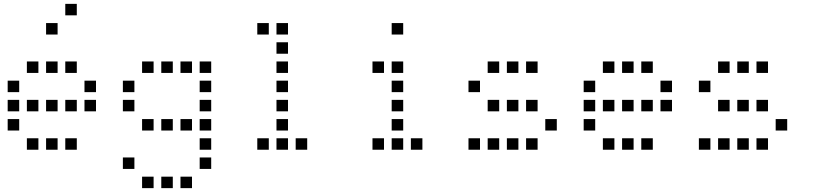

<svg xmlns="http://www.w3.org/2000/svg" viewBox="-20 -800 4240 1000"><path d="M321 -780Q320 -780 320 -780Q320 -780 320 -779V-721Q320 -720 320 -720Q320 -720 321 -720H379Q380 -720 380 -720Q380 -720 380 -721V-779Q380 -780 380 -780Q380 -780 379 -780ZM221 -680Q220 -680 220 -680Q220 -680 220 -679V-621Q220 -620 220 -620Q220 -620 221 -620H279Q280 -620 280 -620Q280 -620 280 -621V-679Q280 -680 280 -680Q280 -680 279 -680ZM121 -480Q120 -480 120 -480Q120 -480 120 -479V-421Q120 -420 120 -420Q120 -420 121 -420H179Q180 -420 180 -420Q180 -420 180 -421V-479Q180 -480 180 -480Q180 -480 179 -480ZM221 -480Q220 -480 220 -480Q220 -480 220 -479V-421Q220 -420 220 -420Q220 -420 221 -420H279Q280 -420 280 -420Q280 -420 280 -421V-479Q280 -480 280 -480Q280 -480 279 -480ZM321 -480Q320 -480 320 -480Q320 -480 320 -479V-421Q320 -420 320 -420Q320 -420 321 -420H379Q380 -420 380 -420Q380 -420 380 -421V-479Q380 -480 380 -480Q380 -480 379 -480ZM21 -380Q20 -380 20 -380Q20 -380 20 -379V-321Q20 -320 20 -320Q20 -320 21 -320H79Q80 -320 80 -320Q80 -320 80 -321V-379Q80 -380 80 -380Q80 -380 79 -380ZM421 -380Q420 -380 420 -380Q420 -380 420 -379V-321Q420 -320 420 -320Q420 -320 421 -320H479Q480 -320 480 -320Q480 -320 480 -321V-379Q480 -380 480 -380Q480 -380 479 -380ZM21 -280Q20 -280 20 -280Q20 -280 20 -279V-221Q20 -220 20 -220Q20 -220 21 -220H79Q80 -220 80 -220Q80 -220 80 -221V-279Q80 -280 80 -280Q80 -280 79 -280ZM121 -280Q120 -280 120 -280Q120 -280 120 -279V-221Q120 -220 120 -220Q120 -220 121 -220H179Q180 -220 180 -220Q180 -220 180 -221V-279Q180 -280 180 -280Q180 -280 179 -280ZM221 -280Q220 -280 220 -280Q220 -280 220 -279V-221Q220 -220 220 -220Q220 -220 221 -220H279Q280 -220 280 -220Q280 -220 280 -221V-279Q280 -280 280 -280Q280 -280 279 -280ZM321 -280Q320 -280 320 -280Q320 -280 320 -279V-221Q320 -220 320 -220Q320 -220 321 -220H379Q380 -220 380 -220Q380 -220 380 -221V-279Q380 -280 380 -280Q380 -280 379 -280ZM421 -280Q420 -280 420 -280Q420 -280 420 -279V-221Q420 -220 420 -220Q420 -220 421 -220H479Q480 -220 480 -220Q480 -220 480 -221V-279Q480 -280 480 -280Q480 -280 479 -280ZM21 -180Q20 -180 20 -180Q20 -180 20 -179V-121Q20 -120 20 -120Q20 -120 21 -120H79Q80 -120 80 -120Q80 -120 80 -121V-179Q80 -180 80 -180Q80 -180 79 -180ZM121 -80Q120 -80 120 -80Q120 -80 120 -79V-21Q120 -20 120 -20Q120 -20 121 -20H179Q180 -20 180 -20Q180 -20 180 -21V-79Q180 -80 180 -80Q180 -80 179 -80ZM221 -80Q220 -80 220 -80Q220 -80 220 -79V-21Q220 -20 220 -20Q220 -20 221 -20H279Q280 -20 280 -20Q280 -20 280 -21V-79Q280 -80 280 -80Q280 -80 279 -80ZM321 -80Q320 -80 320 -80Q320 -80 320 -79V-21Q320 -20 320 -20Q320 -20 321 -20H379Q380 -20 380 -20Q380 -20 380 -21V-79Q380 -80 380 -80Q380 -80 379 -80Z M721 -480Q720 -480 720 -480Q720 -480 720 -479V-421Q720 -420 720 -420Q720 -420 721 -420H779Q780 -420 780 -420Q780 -420 780 -421V-479Q780 -480 780 -480Q780 -480 779 -480ZM821 -480Q820 -480 820 -480Q820 -480 820 -479V-421Q820 -420 820 -420Q820 -420 821 -420H879Q880 -420 880 -420Q880 -420 880 -421V-479Q880 -480 880 -480Q880 -480 879 -480ZM921 -480Q920 -480 920 -480Q920 -480 920 -479V-421Q920 -420 920 -420Q920 -420 921 -420H979Q980 -420 980 -420Q980 -420 980 -421V-479Q980 -480 980 -480Q980 -480 979 -480ZM1021 -480Q1020 -480 1020 -480Q1020 -480 1020 -479V-421Q1020 -420 1020 -420Q1020 -420 1021 -420H1079Q1080 -420 1080 -420Q1080 -420 1080 -421V-479Q1080 -480 1080 -480Q1080 -480 1079 -480ZM621 -380Q620 -380 620 -380Q620 -380 620 -379V-321Q620 -320 620 -320Q620 -320 621 -320H679Q680 -320 680 -320Q680 -320 680 -321V-379Q680 -380 680 -380Q680 -380 679 -380ZM1021 -380Q1020 -380 1020 -380Q1020 -380 1020 -379V-321Q1020 -320 1020 -320Q1020 -320 1021 -320H1079Q1080 -320 1080 -320Q1080 -320 1080 -321V-379Q1080 -380 1080 -380Q1080 -380 1079 -380ZM621 -280Q620 -280 620 -280Q620 -280 620 -279V-221Q620 -220 620 -220Q620 -220 621 -220H679Q680 -220 680 -220Q680 -220 680 -221V-279Q680 -280 680 -280Q680 -280 679 -280ZM1021 -280Q1020 -280 1020 -280Q1020 -280 1020 -279V-221Q1020 -220 1020 -220Q1020 -220 1021 -220H1079Q1080 -220 1080 -220Q1080 -220 1080 -221V-279Q1080 -280 1080 -280Q1080 -280 1079 -280ZM721 -180Q720 -180 720 -180Q720 -180 720 -179V-121Q720 -120 720 -120Q720 -120 721 -120H779Q780 -120 780 -120Q780 -120 780 -121V-179Q780 -180 780 -180Q780 -180 779 -180ZM821 -180Q820 -180 820 -180Q820 -180 820 -179V-121Q820 -120 820 -120Q820 -120 821 -120H879Q880 -120 880 -120Q880 -120 880 -121V-179Q880 -180 880 -180Q880 -180 879 -180ZM921 -180Q920 -180 920 -180Q920 -180 920 -179V-121Q920 -120 920 -120Q920 -120 921 -120H979Q980 -120 980 -120Q980 -120 980 -121V-179Q980 -180 980 -180Q980 -180 979 -180ZM1021 -180Q1020 -180 1020 -180Q1020 -180 1020 -179V-121Q1020 -120 1020 -120Q1020 -120 1021 -120H1079Q1080 -120 1080 -120Q1080 -120 1080 -121V-179Q1080 -180 1080 -180Q1080 -180 1079 -180ZM1021 -80Q1020 -80 1020 -80Q1020 -80 1020 -79V-21Q1020 -20 1020 -20Q1020 -20 1021 -20H1079Q1080 -20 1080 -20Q1080 -20 1080 -21V-79Q1080 -80 1080 -80Q1080 -80 1079 -80ZM621 20Q620 20 620 20Q620 20 620 21V79Q620 80 620 80Q620 80 621 80H679Q680 80 680 80Q680 80 680 79V21Q680 20 680 20Q680 20 679 20ZM1021 20Q1020 20 1020 20Q1020 20 1020 21V79Q1020 80 1020 80Q1020 80 1021 80H1079Q1080 80 1080 80Q1080 80 1080 79V21Q1080 20 1080 20Q1080 20 1079 20ZM721 120Q720 120 720 120Q720 120 720 121V179Q720 180 720 180Q720 180 721 180H779Q780 180 780 180Q780 180 780 179V121Q780 120 780 120Q780 120 779 120ZM821 120Q820 120 820 120Q820 120 820 121V179Q820 180 820 180Q820 180 821 180H879Q880 180 880 180Q880 180 880 179V121Q880 120 880 120Q880 120 879 120ZM921 120Q920 120 920 120Q920 120 920 121V179Q920 180 920 180Q920 180 921 180H979Q980 180 980 180Q980 180 980 179V121Q980 120 980 120Q980 120 979 120Z M1321 -680Q1320 -680 1320 -680Q1320 -680 1320 -679V-621Q1320 -620 1320 -620Q1320 -620 1321 -620H1379Q1380 -620 1380 -620Q1380 -620 1380 -621V-679Q1380 -680 1380 -680Q1380 -680 1379 -680ZM1421 -680Q1420 -680 1420 -680Q1420 -680 1420 -679V-621Q1420 -620 1420 -620Q1420 -620 1421 -620H1479Q1480 -620 1480 -620Q1480 -620 1480 -621V-679Q1480 -680 1480 -680Q1480 -680 1479 -680ZM1421 -580Q1420 -580 1420 -580Q1420 -580 1420 -579V-521Q1420 -520 1420 -520Q1420 -520 1421 -520H1479Q1480 -520 1480 -520Q1480 -520 1480 -521V-579Q1480 -580 1480 -580Q1480 -580 1479 -580ZM1421 -480Q1420 -480 1420 -480Q1420 -480 1420 -479V-421Q1420 -420 1420 -420Q1420 -420 1421 -420H1479Q1480 -420 1480 -420Q1480 -420 1480 -421V-479Q1480 -480 1480 -480Q1480 -480 1479 -480ZM1421 -380Q1420 -380 1420 -380Q1420 -380 1420 -379V-321Q1420 -320 1420 -320Q1420 -320 1421 -320H1479Q1480 -320 1480 -320Q1480 -320 1480 -321V-379Q1480 -380 1480 -380Q1480 -380 1479 -380ZM1421 -280Q1420 -280 1420 -280Q1420 -280 1420 -279V-221Q1420 -220 1420 -220Q1420 -220 1421 -220H1479Q1480 -220 1480 -220Q1480 -220 1480 -221V-279Q1480 -280 1480 -280Q1480 -280 1479 -280ZM1421 -180Q1420 -180 1420 -180Q1420 -180 1420 -179V-121Q1420 -120 1420 -120Q1420 -120 1421 -120H1479Q1480 -120 1480 -120Q1480 -120 1480 -121V-179Q1480 -180 1480 -180Q1480 -180 1479 -180ZM1321 -80Q1320 -80 1320 -80Q1320 -80 1320 -79V-21Q1320 -20 1320 -20Q1320 -20 1321 -20H1379Q1380 -20 1380 -20Q1380 -20 1380 -21V-79Q1380 -80 1380 -80Q1380 -80 1379 -80ZM1421 -80Q1420 -80 1420 -80Q1420 -80 1420 -79V-21Q1420 -20 1420 -20Q1420 -20 1421 -20H1479Q1480 -20 1480 -20Q1480 -20 1480 -21V-79Q1480 -80 1480 -80Q1480 -80 1479 -80ZM1521 -80Q1520 -80 1520 -80Q1520 -80 1520 -79V-21Q1520 -20 1520 -20Q1520 -20 1521 -20H1579Q1580 -20 1580 -20Q1580 -20 1580 -21V-79Q1580 -80 1580 -80Q1580 -80 1579 -80Z M2021 -680Q2020 -680 2020 -680Q2020 -680 2020 -679V-621Q2020 -620 2020 -620Q2020 -620 2021 -620H2079Q2080 -620 2080 -620Q2080 -620 2080 -621V-679Q2080 -680 2080 -680Q2080 -680 2079 -680ZM1921 -480Q1920 -480 1920 -480Q1920 -480 1920 -479V-421Q1920 -420 1920 -420Q1920 -420 1921 -420H1979Q1980 -420 1980 -420Q1980 -420 1980 -421V-479Q1980 -480 1980 -480Q1980 -480 1979 -480ZM2021 -480Q2020 -480 2020 -480Q2020 -480 2020 -479V-421Q2020 -420 2020 -420Q2020 -420 2021 -420H2079Q2080 -420 2080 -420Q2080 -420 2080 -421V-479Q2080 -480 2080 -480Q2080 -480 2079 -480ZM2021 -380Q2020 -380 2020 -380Q2020 -380 2020 -379V-321Q2020 -320 2020 -320Q2020 -320 2021 -320H2079Q2080 -320 2080 -320Q2080 -320 2080 -321V-379Q2080 -380 2080 -380Q2080 -380 2079 -380ZM2021 -280Q2020 -280 2020 -280Q2020 -280 2020 -279V-221Q2020 -220 2020 -220Q2020 -220 2021 -220H2079Q2080 -220 2080 -220Q2080 -220 2080 -221V-279Q2080 -280 2080 -280Q2080 -280 2079 -280ZM2021 -180Q2020 -180 2020 -180Q2020 -180 2020 -179V-121Q2020 -120 2020 -120Q2020 -120 2021 -120H2079Q2080 -120 2080 -120Q2080 -120 2080 -121V-179Q2080 -180 2080 -180Q2080 -180 2079 -180ZM1921 -80Q1920 -80 1920 -80Q1920 -80 1920 -79V-21Q1920 -20 1920 -20Q1920 -20 1921 -20H1979Q1980 -20 1980 -20Q1980 -20 1980 -21V-79Q1980 -80 1980 -80Q1980 -80 1979 -80ZM2021 -80Q2020 -80 2020 -80Q2020 -80 2020 -79V-21Q2020 -20 2020 -20Q2020 -20 2021 -20H2079Q2080 -20 2080 -20Q2080 -20 2080 -21V-79Q2080 -80 2080 -80Q2080 -80 2079 -80ZM2121 -80Q2120 -80 2120 -80Q2120 -80 2120 -79V-21Q2120 -20 2120 -20Q2120 -20 2121 -20H2179Q2180 -20 2180 -20Q2180 -20 2180 -21V-79Q2180 -80 2180 -80Q2180 -80 2179 -80Z M2521 -480Q2520 -480 2520 -480Q2520 -480 2520 -479V-421Q2520 -420 2520 -420Q2520 -420 2521 -420H2579Q2580 -420 2580 -420Q2580 -420 2580 -421V-479Q2580 -480 2580 -480Q2580 -480 2579 -480ZM2621 -480Q2620 -480 2620 -480Q2620 -480 2620 -479V-421Q2620 -420 2620 -420Q2620 -420 2621 -420H2679Q2680 -420 2680 -420Q2680 -420 2680 -421V-479Q2680 -480 2680 -480Q2680 -480 2679 -480ZM2721 -480Q2720 -480 2720 -480Q2720 -480 2720 -479V-421Q2720 -420 2720 -420Q2720 -420 2721 -420H2779Q2780 -420 2780 -420Q2780 -420 2780 -421V-479Q2780 -480 2780 -480Q2780 -480 2779 -480ZM2421 -380Q2420 -380 2420 -380Q2420 -380 2420 -379V-321Q2420 -320 2420 -320Q2420 -320 2421 -320H2479Q2480 -320 2480 -320Q2480 -320 2480 -321V-379Q2480 -380 2480 -380Q2480 -380 2479 -380ZM2521 -280Q2520 -280 2520 -280Q2520 -280 2520 -279V-221Q2520 -220 2520 -220Q2520 -220 2521 -220H2579Q2580 -220 2580 -220Q2580 -220 2580 -221V-279Q2580 -280 2580 -280Q2580 -280 2579 -280ZM2621 -280Q2620 -280 2620 -280Q2620 -280 2620 -279V-221Q2620 -220 2620 -220Q2620 -220 2621 -220H2679Q2680 -220 2680 -220Q2680 -220 2680 -221V-279Q2680 -280 2680 -280Q2680 -280 2679 -280ZM2721 -280Q2720 -280 2720 -280Q2720 -280 2720 -279V-221Q2720 -220 2720 -220Q2720 -220 2721 -220H2779Q2780 -220 2780 -220Q2780 -220 2780 -221V-279Q2780 -280 2780 -280Q2780 -280 2779 -280ZM2821 -180Q2820 -180 2820 -180Q2820 -180 2820 -179V-121Q2820 -120 2820 -120Q2820 -120 2821 -120H2879Q2880 -120 2880 -120Q2880 -120 2880 -121V-179Q2880 -180 2880 -180Q2880 -180 2879 -180ZM2421 -80Q2420 -80 2420 -80Q2420 -80 2420 -79V-21Q2420 -20 2420 -20Q2420 -20 2421 -20H2479Q2480 -20 2480 -20Q2480 -20 2480 -21V-79Q2480 -80 2480 -80Q2480 -80 2479 -80ZM2521 -80Q2520 -80 2520 -80Q2520 -80 2520 -79V-21Q2520 -20 2520 -20Q2520 -20 2521 -20H2579Q2580 -20 2580 -20Q2580 -20 2580 -21V-79Q2580 -80 2580 -80Q2580 -80 2579 -80ZM2621 -80Q2620 -80 2620 -80Q2620 -80 2620 -79V-21Q2620 -20 2620 -20Q2620 -20 2621 -20H2679Q2680 -20 2680 -20Q2680 -20 2680 -21V-79Q2680 -80 2680 -80Q2680 -80 2679 -80ZM2721 -80Q2720 -80 2720 -80Q2720 -80 2720 -79V-21Q2720 -20 2720 -20Q2720 -20 2721 -20H2779Q2780 -20 2780 -20Q2780 -20 2780 -21V-79Q2780 -80 2780 -80Q2780 -80 2779 -80Z M3121 -480Q3120 -480 3120 -480Q3120 -480 3120 -479V-421Q3120 -420 3120 -420Q3120 -420 3121 -420H3179Q3180 -420 3180 -420Q3180 -420 3180 -421V-479Q3180 -480 3180 -480Q3180 -480 3179 -480ZM3221 -480Q3220 -480 3220 -480Q3220 -480 3220 -479V-421Q3220 -420 3220 -420Q3220 -420 3221 -420H3279Q3280 -420 3280 -420Q3280 -420 3280 -421V-479Q3280 -480 3280 -480Q3280 -480 3279 -480ZM3321 -480Q3320 -480 3320 -480Q3320 -480 3320 -479V-421Q3320 -420 3320 -420Q3320 -420 3321 -420H3379Q3380 -420 3380 -420Q3380 -420 3380 -421V-479Q3380 -480 3380 -480Q3380 -480 3379 -480ZM3021 -380Q3020 -380 3020 -380Q3020 -380 3020 -379V-321Q3020 -320 3020 -320Q3020 -320 3021 -320H3079Q3080 -320 3080 -320Q3080 -320 3080 -321V-379Q3080 -380 3080 -380Q3080 -380 3079 -380ZM3421 -380Q3420 -380 3420 -380Q3420 -380 3420 -379V-321Q3420 -320 3420 -320Q3420 -320 3421 -320H3479Q3480 -320 3480 -320Q3480 -320 3480 -321V-379Q3480 -380 3480 -380Q3480 -380 3479 -380ZM3021 -280Q3020 -280 3020 -280Q3020 -280 3020 -279V-221Q3020 -220 3020 -220Q3020 -220 3021 -220H3079Q3080 -220 3080 -220Q3080 -220 3080 -221V-279Q3080 -280 3080 -280Q3080 -280 3079 -280ZM3121 -280Q3120 -280 3120 -280Q3120 -280 3120 -279V-221Q3120 -220 3120 -220Q3120 -220 3121 -220H3179Q3180 -220 3180 -220Q3180 -220 3180 -221V-279Q3180 -280 3180 -280Q3180 -280 3179 -280ZM3221 -280Q3220 -280 3220 -280Q3220 -280 3220 -279V-221Q3220 -220 3220 -220Q3220 -220 3221 -220H3279Q3280 -220 3280 -220Q3280 -220 3280 -221V-279Q3280 -280 3280 -280Q3280 -280 3279 -280ZM3321 -280Q3320 -280 3320 -280Q3320 -280 3320 -279V-221Q3320 -220 3320 -220Q3320 -220 3321 -220H3379Q3380 -220 3380 -220Q3380 -220 3380 -221V-279Q3380 -280 3380 -280Q3380 -280 3379 -280ZM3421 -280Q3420 -280 3420 -280Q3420 -280 3420 -279V-221Q3420 -220 3420 -220Q3420 -220 3421 -220H3479Q3480 -220 3480 -220Q3480 -220 3480 -221V-279Q3480 -280 3480 -280Q3480 -280 3479 -280ZM3021 -180Q3020 -180 3020 -180Q3020 -180 3020 -179V-121Q3020 -120 3020 -120Q3020 -120 3021 -120H3079Q3080 -120 3080 -120Q3080 -120 3080 -121V-179Q3080 -180 3080 -180Q3080 -180 3079 -180ZM3121 -80Q3120 -80 3120 -80Q3120 -80 3120 -79V-21Q3120 -20 3120 -20Q3120 -20 3121 -20H3179Q3180 -20 3180 -20Q3180 -20 3180 -21V-79Q3180 -80 3180 -80Q3180 -80 3179 -80ZM3221 -80Q3220 -80 3220 -80Q3220 -80 3220 -79V-21Q3220 -20 3220 -20Q3220 -20 3221 -20H3279Q3280 -20 3280 -20Q3280 -20 3280 -21V-79Q3280 -80 3280 -80Q3280 -80 3279 -80ZM3321 -80Q3320 -80 3320 -80Q3320 -80 3320 -79V-21Q3320 -20 3320 -20Q3320 -20 3321 -20H3379Q3380 -20 3380 -20Q3380 -20 3380 -21V-79Q3380 -80 3380 -80Q3380 -80 3379 -80Z M3721 -480Q3720 -480 3720 -480Q3720 -480 3720 -479V-421Q3720 -420 3720 -420Q3720 -420 3721 -420H3779Q3780 -420 3780 -420Q3780 -420 3780 -421V-479Q3780 -480 3780 -480Q3780 -480 3779 -480ZM3821 -480Q3820 -480 3820 -480Q3820 -480 3820 -479V-421Q3820 -420 3820 -420Q3820 -420 3821 -420H3879Q3880 -420 3880 -420Q3880 -420 3880 -421V-479Q3880 -480 3880 -480Q3880 -480 3879 -480ZM3921 -480Q3920 -480 3920 -480Q3920 -480 3920 -479V-421Q3920 -420 3920 -420Q3920 -420 3921 -420H3979Q3980 -420 3980 -420Q3980 -420 3980 -421V-479Q3980 -480 3980 -480Q3980 -480 3979 -480ZM3621 -380Q3620 -380 3620 -380Q3620 -380 3620 -379V-321Q3620 -320 3620 -320Q3620 -320 3621 -320H3679Q3680 -320 3680 -320Q3680 -320 3680 -321V-379Q3680 -380 3680 -380Q3680 -380 3679 -380ZM3721 -280Q3720 -280 3720 -280Q3720 -280 3720 -279V-221Q3720 -220 3720 -220Q3720 -220 3721 -220H3779Q3780 -220 3780 -220Q3780 -220 3780 -221V-279Q3780 -280 3780 -280Q3780 -280 3779 -280ZM3821 -280Q3820 -280 3820 -280Q3820 -280 3820 -279V-221Q3820 -220 3820 -220Q3820 -220 3821 -220H3879Q3880 -220 3880 -220Q3880 -220 3880 -221V-279Q3880 -280 3880 -280Q3880 -280 3879 -280ZM3921 -280Q3920 -280 3920 -280Q3920 -280 3920 -279V-221Q3920 -220 3920 -220Q3920 -220 3921 -220H3979Q3980 -220 3980 -220Q3980 -220 3980 -221V-279Q3980 -280 3980 -280Q3980 -280 3979 -280ZM4021 -180Q4020 -180 4020 -180Q4020 -180 4020 -179V-121Q4020 -120 4020 -120Q4020 -120 4021 -120H4079Q4080 -120 4080 -120Q4080 -120 4080 -121V-179Q4080 -180 4080 -180Q4080 -180 4079 -180ZM3621 -80Q3620 -80 3620 -80Q3620 -80 3620 -79V-21Q3620 -20 3620 -20Q3620 -20 3621 -20H3679Q3680 -20 3680 -20Q3680 -20 3680 -21V-79Q3680 -80 3680 -80Q3680 -80 3679 -80ZM3721 -80Q3720 -80 3720 -80Q3720 -80 3720 -79V-21Q3720 -20 3720 -20Q3720 -20 3721 -20H3779Q3780 -20 3780 -20Q3780 -20 3780 -21V-79Q3780 -80 3780 -80Q3780 -80 3779 -80ZM3821 -80Q3820 -80 3820 -80Q3820 -80 3820 -79V-21Q3820 -20 3820 -20Q3820 -20 3821 -20H3879Q3880 -20 3880 -20Q3880 -20 3880 -21V-79Q3880 -80 3880 -80Q3880 -80 3879 -80ZM3921 -80Q3920 -80 3920 -80Q3920 -80 3920 -79V-21Q3920 -20 3920 -20Q3920 -20 3921 -20H3979Q3980 -20 3980 -20Q3980 -20 3980 -21V-79Q3980 -80 3980 -80Q3980 -80 3979 -80Z"/></svg>

Font: Doto Medium
Style: Regular
Weight: 500
Monospace: yes
Version: Version 1.000